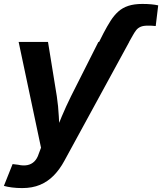

<svg xmlns="http://www.w3.org/2000/svg" viewBox="-37 -753 828 980"><path d="M468.8 -539.1 491.2 -583.5Q509.8 -619.1 527.6 -647Q545.4 -674.8 566.9 -694.1Q588.4 -713.4 617.9 -723.1Q647.5 -732.9 689.5 -732.9Q714.8 -732.9 735.1 -731Q755.4 -729 770.5 -725.6L757.8 -620.1Q747.6 -621.6 736.8 -621.8Q726.1 -622.1 717.3 -622.1Q693.8 -622.1 680.2 -616Q666.5 -609.9 658 -598.9Q649.4 -587.9 641.1 -572.8L622.1 -539.1ZM-17.1 195.8 27.3 84.5 55.2 87.9Q81.5 93.8 102.3 89.8Q123 85.9 137.9 71.5Q152.8 57.1 160.6 32.2L172.4 1L58.1 -539.1H208L252.9 -262.2Q260.7 -210.4 263.2 -158.4Q265.6 -106.4 270 -50.8H234.4Q256.3 -106.4 278.3 -158.7Q300.3 -210.9 325.7 -262.2L465.3 -539.1H622.6L291.5 67.9Q268.1 111.3 237.5 142.6Q207 173.8 167.5 190.4Q127.9 207 76.2 207Q48.8 207 24.2 203.9Q-0.5 200.7 -17.1 195.8Z"/></svg>

Font: Inter 18pt
Style: Bold Italic
Weight: 700
Italic angle: -9.3988°
Designer: Rasmus Andersson
Foundry: rsms
Version: Version 4.001;git-66647c0bb